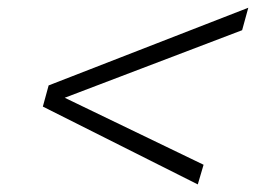

<svg xmlns="http://www.w3.org/2000/svg" viewBox="-20 -572 668 501"><path d="M106.9 -349.1 627.9 -551.8 611.8 -493.2 148.9 -316.9 511.2 -142.1 496.1 -90.8 91.8 -293.9Z"/></svg>

Font: IntelOne Mono Light
Style: Italic
Weight: 300
Italic angle: -16°
Designer: Fred Shallcrass
Foundry: Frere-Jones Type LLC
Version: Version 1.200;hotconv 1.1.0;makeotfexe 2.6.0;FJTRelease1.2